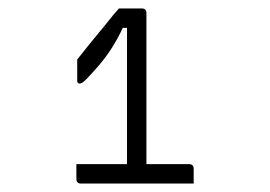

<svg xmlns="http://www.w3.org/2000/svg" viewBox="-20 -807 640 455"><path d="M161 -418H281V-741H271Q259 -715 242.5 -689.5Q226 -664 201 -637Q185 -619 179 -614Q173 -609 169 -609Q163 -609 163 -615V-666Q174 -680 188.5 -698Q203 -716 213 -728Q225 -742 237.5 -758Q250 -774 262 -787H316Q327 -787 327 -776V-418H428Q439 -418 439 -407V-372H172Q161 -372 161 -383Z"/></svg>

Font: Recursive Mn Lnr St Lt
Style: Regular
Weight: 300
Monospace: yes
Version: Version 1.079;hotconv 1.0.112;makeotfexe 2.5.65598; ttfautoh